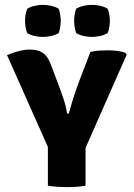

<svg xmlns="http://www.w3.org/2000/svg" viewBox="-20 -764 551 790"><path d="M352 -550.5Q370 -554.5 388.2 -555.8Q406.5 -557 421.5 -557Q441.5 -557 460.8 -554.8Q480 -552.5 494.5 -547.5L501.5 -539.5L332 -155.5V0Q312.5 3.5 292 4.8Q271.5 6 256.5 6Q242.5 6 219.5 4.8Q196.5 3.5 177 0V-159.5L9 -537Q30.5 -547 56.2 -553.5Q82 -560 102.5 -560Q135.5 -560 155.8 -546.8Q176 -533.5 188.5 -500.5L222 -411.5Q235.5 -375.5 243.2 -351.8Q251 -328 256.5 -296.5H263Q281.5 -365 304.5 -426.5ZM83 -678Q83 -688 85 -702Q87 -716 92 -728Q105 -736 122.5 -740Q140 -744 156.5 -744Q173 -744 190.8 -740Q208.5 -736 221.5 -728Q226 -716 228 -702Q230 -688 230 -678Q230 -668 228 -653.8Q226 -639.5 221.5 -628Q208.5 -620 190.8 -616Q173 -612 156.5 -612Q140 -612 122.5 -616Q105 -620 92 -628Q87 -639.5 85 -653.8Q83 -668 83 -678ZM285 -678Q285 -688 287 -702Q289 -716 293.5 -728Q306.5 -736 324.2 -740Q342 -744 358.5 -744Q375 -744 392.5 -740Q410 -736 423 -728Q428 -716 430 -702Q432 -688 432 -678Q432 -668 430 -653.8Q428 -639.5 423 -628Q410 -620 392.5 -616Q375 -612 358.5 -612Q342 -612 324.2 -616Q306.5 -620 293.5 -628Q289 -639.5 287 -653.8Q285 -668 285 -678Z"/></svg>

Font: Signika SC
Style: Bold
Weight: 700
Designer: Anna Giedryś
Foundry: Anna Giedryś
Version: Version 2.000; ttfautohint (v1.8.3) -l 8 -r 50 -G 200 -x 9 -